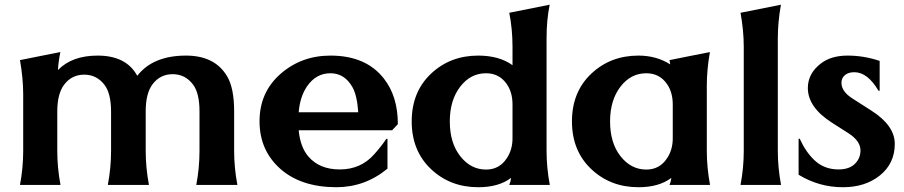

<svg xmlns="http://www.w3.org/2000/svg" viewBox="-20 -782 3824 812"><path d="M64.5 0Q78.1 -71.8 78.1 -143.6V-383.8Q78.1 -449.7 64.5 -527.8L235.4 -562Q227.1 -522.9 225.1 -485.8Q284.7 -546.9 392.6 -546.9Q514.2 -546.9 560.5 -461.4Q627 -546.9 766.6 -546.9Q888.7 -546.9 940.4 -459.5Q970.2 -409.7 970.2 -311.5V-143.6Q970.2 -73.2 983.9 0H810.1Q823.7 -71.8 823.7 -143.6V-311.5Q823.7 -387.2 796.9 -423.8Q763.7 -468.3 710.4 -468.3Q656.7 -468.3 624.5 -424.8Q596.2 -386.2 596.2 -311.5V-143.6Q596.2 -73.2 609.9 0H438.5H436Q449.7 -71.8 449.7 -143.6V-309.6Q449.7 -385.3 422.9 -421.9Q389.6 -466.3 336.4 -466.3Q282.7 -466.3 250.5 -422.9Q222.2 -384.3 222.2 -309.6V-143.6Q222.2 -73.2 235.8 0Z M1401.9 9.8Q1252 9.3 1164.6 -68.8Q1077.6 -147 1077.6 -269Q1077.6 -391.1 1165.5 -468.8Q1254.4 -546.9 1377.4 -546.9Q1527.8 -546.9 1603.5 -449.7Q1662.6 -374.5 1662.6 -256.8L1638.2 -231H1243.2Q1250 -159.7 1284.2 -120.1Q1331.1 -65.4 1417 -65.4Q1505.9 -65.4 1562.5 -129.4Q1594.2 -165 1613.8 -194.8H1618.7V-68.8Q1523.9 9.8 1401.9 9.8ZM1243.2 -307.1H1495.1Q1490.2 -378.4 1470.7 -413.1Q1437.5 -472.2 1377.4 -472.2Q1316.4 -472.2 1278.3 -416.5Q1248.5 -372.6 1243.2 -307.1Z M2305.2 0Q2305.2 0 2133.8 0Q2139.6 -13.7 2141.6 -29.8Q2089.4 9.8 2002.4 9.8Q1884.3 9.8 1803.2 -66.4Q1721.2 -143.6 1721.2 -268.6Q1721.2 -393.6 1803.2 -470.7Q1884.3 -546.9 2002.4 -546.9Q2090.8 -546.9 2147.5 -506.3V-583.5Q2147.5 -659.2 2133.8 -728L2304.7 -762.2Q2291.5 -698.2 2291.5 -619.6V-143.6Q2291.5 -73.2 2305.2 0ZM2035.6 -64.9Q2091.8 -64.9 2123 -112.3Q2147.5 -148.4 2147.5 -197.3V-339.8Q2147.5 -391.6 2123 -426.8Q2091.3 -472.2 2035.6 -472.2Q1970.2 -472.2 1926.8 -416Q1882.3 -358.9 1882.3 -268.6Q1882.3 -177.2 1926.8 -121.1Q1971.2 -64.9 2035.6 -64.9Z M2982.9 0H2811.5Q2817.4 -13.7 2819.3 -29.8Q2767.1 9.8 2680.2 9.8Q2562 9.8 2481 -66.4Q2398.9 -143.6 2398.9 -268.6Q2398.9 -393.6 2481 -470.7Q2562 -546.9 2680.2 -546.9Q2755.9 -546.9 2814.5 -509.8Q2813 -518.6 2811.5 -527.8L2982.4 -562Q2969.2 -487.8 2969.2 -419.4V-143.6Q2969.2 -73.2 2982.9 0ZM2713.4 -64.9Q2769.5 -64.9 2800.8 -112.3Q2825.2 -148.4 2825.2 -197.3V-339.8Q2825.2 -391.6 2800.8 -426.8Q2769 -472.2 2713.4 -472.2Q2647.9 -472.2 2604.5 -416Q2560.1 -358.9 2560.1 -268.6Q2560.1 -177.2 2604.5 -121.1Q2648.9 -64.9 2713.4 -64.9Z M3111.8 0Q3125.5 -71.8 3125.5 -143.6V-583.5Q3125.5 -652.8 3111.8 -728L3282.7 -762.2Q3269.5 -688 3269.5 -619.6V-143.6Q3269.5 -73.2 3283.2 0Z M3544.9 9.8Q3443.8 9.8 3357.4 -43V-195.3H3362.3Q3387.2 -140.1 3423.3 -105.5Q3464.8 -65.4 3526.4 -65.4Q3574.7 -65.4 3599.1 -92.8Q3619.1 -115.2 3619.1 -146Q3619.1 -186 3567.9 -218.8L3499 -262.7Q3396.5 -328.1 3396.5 -409.7Q3396.5 -471.2 3451.7 -513.7Q3495.1 -546.9 3564.5 -546.9Q3633.8 -546.9 3700.2 -524.4V-398.4H3695.3Q3648.9 -476.6 3593.3 -476.6Q3569.3 -476.6 3555.2 -465.8Q3538.6 -453.1 3538.6 -432.1Q3538.6 -395.5 3584 -366.2L3665.5 -314Q3764.2 -251 3764.2 -173.3Q3764.2 -90.8 3701.2 -40Q3639.2 9.8 3544.9 9.8Z"/></svg>

Font: Classica
Style: Bold
Weight: 700
Designer: Wojciech Kalinowski "wmk69" (wmk69@o2.pl)
Foundry: Wojciech Kalinowski "wmk69" (wmk69@o2.pl)
Version: Version 2.1.1; 2021-05-14